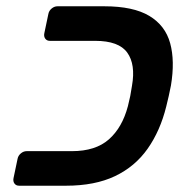

<svg xmlns="http://www.w3.org/2000/svg" viewBox="-20 -591 592 611"><path d="M41 0Q31 0 26 -7Q21 -14 23 -24L36 -86Q38 -96 46.5 -103Q55 -110 65 -110H209Q284 -110 326.5 -147.5Q369 -185 387 -253Q392 -273 394.5 -285.5Q397 -298 400 -318Q412 -386 385 -423.5Q358 -461 283 -461H139Q129 -461 124 -468Q119 -475 121 -485L134 -547Q136 -557 144.5 -564Q153 -571 163 -571H312Q404 -571 455 -540.5Q506 -510 521.5 -453.5Q537 -397 524 -319Q520 -300 517 -285.5Q514 -271 509 -252Q490 -175 450 -118Q410 -61 346 -30.5Q282 0 190 0Z"/></svg>

Font: Rubik Medium
Style: Italic
Weight: 500
Italic angle: -12°
Designer: Hubert and Fischer
Foundry: Hubert and Fischer
Version: Version 2.300;gftools[0.9.30]